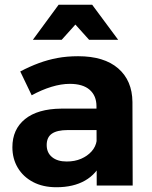

<svg xmlns="http://www.w3.org/2000/svg" viewBox="-20 -779 636 806"><path d="M264 -233Q220 -233 198 -218Q176 -203 176 -170Q176 -138 198.5 -119.5Q221 -101 260 -101Q294 -101 320.5 -112.5Q347 -124 364.5 -143.5Q382 -163 386 -189L409 -103Q386 -49 337 -21Q288 7 217 7Q160 7 118.5 -15Q77 -37 54.5 -75Q32 -113 32 -161Q32 -236 85 -279Q138 -322 237 -323H401V-233ZM385 -333Q385 -377 356.5 -402Q328 -427 273 -427Q237 -427 196 -414.5Q155 -402 113 -379L65 -479Q105 -500 143 -514Q181 -528 221 -535.5Q261 -543 308 -543Q417 -543 476 -492Q535 -441 536 -351L537 0H386ZM226 -759H367L476 -612H354L255 -722H338L239 -612H118Z"/></svg>

Font: Alexandria SemiBold
Style: Regular
Weight: 600
Designer: Mohamed Gaber
Foundry: Kief Type Foundry
Version: Version 5.100